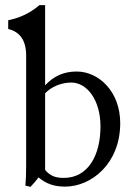

<svg xmlns="http://www.w3.org/2000/svg" viewBox="-20 -718 525 749"><path d="M82 -501V-73C82 -34 81 -18 79 6L99 11C108 1 122 -14 130 -26C160 -1 191 10 234 10C336 10 449 -79 449 -238C449 -360 366 -439 279 -439C230 -439 190 -422 156 -385V-698H134C88 -659 45 -646 12 -639V-605C56 -594 82 -563 82 -501ZM156 -55V-354C196 -395 248 -396 258 -396C320 -396 372 -327 372 -225C372 -111 323 -24 229 -24C198 -24 176 -31 156 -55Z"/></svg>

Font: Libertinus Sans
Style: Regular
Weight: 400
Designer: Philipp H. Poll, Khaled Hosny
Foundry: Caleb Maclennan
Version: Version 7.050;RELEASE